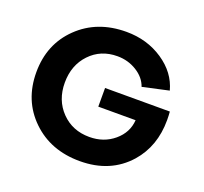

<svg xmlns="http://www.w3.org/2000/svg" viewBox="-130 -888 1128 1064"><g transform="rotate(20 434.0 -356.0)"><path d="M656 -294H436V-404H818Q820 -378 820 -354Q820 -200 729 -96Q622 25 442 25Q270 25 159 -82.5Q48 -190 48 -356Q48 -522 159 -629.5Q270 -737 442 -737Q564 -737 658 -674Q752 -611 778 -513L624 -479Q607 -529 555.5 -561Q504 -593 441 -593Q343 -593 279.5 -526Q216 -459 216 -356Q216 -253 281 -186Q346 -119 446 -119Q531 -119 591 -169.5Q651 -220 656 -294Z"/></g></svg>

Font: Metropolitano
Style: Bold
Weight: 700
Designer: Fonts by Alex Slobzheninov & Chris M. Simpson / Changes by Cristiano Sobral
Foundry: Fonts by Alex Slobzheninov & Chris M. Simpson / Changes by Cristiano Sobral
Version: Version 1.00;August 30, 2020;FontCreator 13.0.0.2681 64-bit